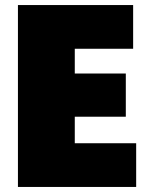

<svg xmlns="http://www.w3.org/2000/svg" viewBox="-20 -725 646 760"><path d="M519 15H51V-705H507V-532H276V-434H478V-263H276V-158H519Z"/></svg>

Font: Repo
Style: ExtraBlack
Weight: 1000
Designer: Stefan Peev
Foundry: Context Ltd
Version: Version 001.000